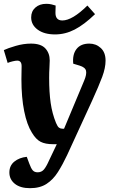

<svg xmlns="http://www.w3.org/2000/svg" viewBox="-20 -754 608 1004"><path d="M331 57Q308 106 283 145.5Q258 185 223.5 207.5Q189 230 137 230Q86 230 57.5 207Q29 184 29 148Q29 112 55 91Q81 70 120 66L133 101Q142 126 151 136.5Q160 147 177 147Q197 147 209.5 132.5Q222 118 237 84L277 0H257Q217 0 192.5 -12.5Q168 -25 147 -60Q121 -101 106.5 -172.5Q92 -244 92 -340Q92 -356 92.5 -374Q93 -392 93 -408Q93 -437 70 -437Q62 -437 47 -433.5Q32 -430 20 -425L0 -492Q21 -502 62 -514Q103 -526 142 -526Q194 -526 217 -501Q240 -476 240 -438Q240 -419 238.5 -398.5Q237 -378 237 -347Q237 -271 245 -215.5Q253 -160 273 -111Q281 -92 288.5 -86.5Q296 -81 306 -81H315L420 -332Q434 -365 430 -383.5Q426 -402 396 -411L363 -421Q358 -469 380 -497.5Q402 -526 447 -526Q482 -526 507 -503Q532 -480 532 -437Q532 -399 514.5 -352Q497 -305 461 -226ZM268 -574Q211 -574 177 -599Q143 -624 143 -663Q143 -695 165 -714.5Q187 -734 222 -734Q238 -734 249.5 -731Q261 -728 271 -725L270 -689Q269 -647 306 -647Q358 -647 437 -725L477 -680Q420 -625 370.5 -599.5Q321 -574 268 -574Z"/></svg>

Font: Literata 12pt
Style: Bold Italic
Weight: 700
Italic angle: -2°
Designer: Latin by Veronika Burian and Jose Scaglione. Greek by Irene Vlachou. Cyrillic by Vera Evstafieva
Foundry: TypeTogether
Version: Version 3.002